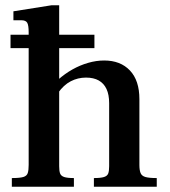

<svg xmlns="http://www.w3.org/2000/svg" viewBox="-20 -710 646 730"><path d="M20 -527V-578H339V-527ZM337 0V-33Q363 -33 375.5 -37Q388 -41 391.5 -50.5Q395 -60 395 -78V-318Q395 -350 385 -371.5Q375 -393 355.5 -404Q336 -415 307 -415Q276 -415 249 -401Q222 -387 201 -357V-407Q227 -430 255.5 -446Q284 -462 315 -471Q346 -480 376 -480Q438 -480 474 -442Q510 -404 510 -333V-83Q510 -63 514.5 -52Q519 -41 533 -37Q547 -33 576 -33V0ZM25 0V-33Q55 -33 68.5 -37Q82 -41 85.5 -52Q89 -63 89 -83V-587Q89 -614 83.5 -623.5Q78 -633 61 -633H31V-667L176 -690H205V-78Q205 -60 208.5 -50.5Q212 -41 224 -37Q236 -33 261 -33V0ZM202 -401V-411H210V-401Z"/></svg>

Font: Frank Ruhl Libre Medium
Style: Regular
Weight: 500
Designer: Yanek Iontef
Foundry: Fontef
Version: Version 6.004